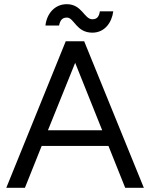

<svg xmlns="http://www.w3.org/2000/svg" viewBox="-20 -897 717 917"><path d="M578 0H667L382 -700H294L10 0H99L179 -200H498ZM421 -741C480 -741 514 -789 521 -843H457C453 -818 444 -805 421 -805C382 -805 372 -877 299 -877C240 -877 203 -830 197 -775H262C268 -803 279 -813 300 -813C334 -813 344 -741 421 -741ZM209 -275 339 -597 468 -275Z"/></svg>

Font: HB Figtree Prototype
Style: Regular
Weight: 400
Designer: Alfredo Marco Pradil
Foundry: Hanken Design Co.®
Version: Version 1.002;Glyphs 3.2 (3228)